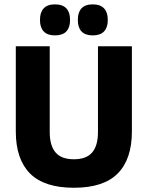

<svg xmlns="http://www.w3.org/2000/svg" viewBox="-20 -853 683 888"><path d="M321.7 15.4Q184.3 15.4 118.7 -50.8Q53.1 -117 53.1 -244.8V-639H210V-242.2Q210 -179.8 236.8 -148.1Q263.7 -116.4 321.7 -116.4Q379.8 -116.4 406.5 -148.1Q433.1 -179.8 433.1 -242.2V-639H590V-244.8Q590 -117 524.6 -50.8Q459.3 15.4 321.7 15.4ZM234 -689.3Q199.4 -689.3 182.2 -707.6Q165 -725.9 165 -758.9V-762.7Q165 -796.1 182.2 -814.4Q199.4 -832.8 234 -832.8Q269.6 -832.8 286.8 -814.4Q303.9 -796.1 303.9 -762.7V-758.9Q303.9 -725.9 286.8 -707.6Q269.6 -689.3 234 -689.3ZM409.1 -689.3Q374 -689.3 357 -707.6Q340.1 -725.9 340.1 -758.9V-762.7Q340.1 -796.1 357 -814.4Q374 -832.8 409.1 -832.8Q443.8 -832.8 461.1 -814.4Q478.4 -796.1 478.4 -762.7V-758.9Q478.4 -725.9 461.1 -707.6Q443.8 -689.3 409.1 -689.3Z"/></svg>

Font: Anek Tamil Medium
Style: Regular
Weight: 500
Designer: Aadarsh Rajan (Tamil), Yesha Goshar (Latin)
Foundry: Ek Type
Version: Version 1.003